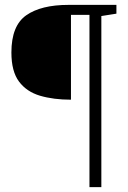

<svg xmlns="http://www.w3.org/2000/svg" viewBox="-20 -691 526 790"><path d="M459 -634.8 397 -625V79.1H348.1V-629.9H272V-280.8Q200.2 -280.8 144.8 -297.1Q89.4 -313.5 58.1 -355.5Q26.9 -397.5 26.9 -475.1Q26.9 -585.4 88.1 -628.2Q149.4 -670.9 261.2 -670.9H459Z"/></svg>

Font: Eeyek
Style: Regular
Weight: 400
Designer: Pravabati Chingangbam and Tabish
Foundry: SIL International
Version: Version 2.000